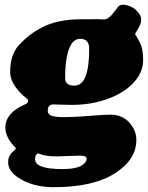

<svg xmlns="http://www.w3.org/2000/svg" viewBox="-20 -590 621 803"><path d="M22.5 -290Q22.5 -362.8 60.5 -402.8Q82 -425.8 103.8 -442.6Q125.5 -459.5 156.5 -475.8Q187.5 -492.2 228.5 -500.7Q269.5 -509.3 318.8 -509.3Q338.4 -509.3 360.8 -509.5Q383.3 -509.8 387.7 -509.8Q392.6 -509.8 402.3 -509.3Q412.1 -508.8 415 -508.8Q425.8 -508.8 435.5 -516.6Q446.8 -525.4 460 -543.2Q473.1 -561 475.1 -563Q482.4 -570.3 494.1 -570.3Q505.9 -570.3 521.7 -564.5Q537.6 -558.6 547.4 -549.3Q559.1 -538.1 564.7 -528.3Q570.3 -518.6 570.3 -512.5Q570.3 -506.3 569.8 -500Q565.9 -480 549.3 -456.5Q543.9 -448.7 546.4 -444.8Q566.4 -413.1 572.5 -392.1Q578.6 -371.1 578.6 -337.9Q578.6 -288.1 539.8 -245.4Q501 -202.6 432.1 -177Q363.3 -151.4 280.3 -151.4Q265.6 -151.4 236.6 -152.3Q207.5 -153.3 203.6 -153.3Q191.4 -153.3 185.5 -146.5Q179.7 -139.2 179.7 -127.4Q179.7 -111.3 196 -105.7Q212.4 -100.1 251 -100.1Q288.1 -100.1 352.1 -105.2Q416 -110.4 441.4 -110.4Q491.2 -110.4 520.8 -77.4Q550.3 -44.4 550.3 -4.4Q550.3 77.1 461.4 134.3Q370.6 192.9 204.6 192.9Q127 192.9 70.6 161.6Q14.2 130.4 14.2 90.3Q14.2 81.1 15.4 74.2Q16.6 67.4 20.5 61Q24.4 54.7 25.9 52.5Q27.3 50.3 34.7 43.5Q42 36.6 43.5 35.2Q46.4 32.2 46.4 30.3L42.5 24.9L39.6 22Q36.6 19 35.2 17.3Q33.7 15.6 30.3 11.7Q26.9 7.8 24.9 4.9Q22.9 2 19.5 -2.9Q16.1 -7.8 14.2 -12Q12.2 -16.1 9.8 -21.7Q7.3 -27.3 5.9 -32.5Q4.4 -37.6 3.4 -43.9Q2.4 -50.3 2.4 -56.6Q2.4 -117.2 83.5 -152.8Q97.7 -158.7 97.7 -168Q97.7 -174.3 85.9 -183.1Q64 -199.2 43.2 -228.8Q22.5 -258.3 22.5 -290ZM289.6 -231.9Q316.9 -231.9 331.1 -256.8Q353 -293.5 353 -388.2Q353 -406.7 343.5 -417.2Q334 -427.7 317.4 -427.7Q293 -427.7 279.3 -406.7Q252.4 -365.7 252.4 -262.2Q252.4 -248 262 -240Q271.5 -231.9 289.6 -231.9ZM126.5 75.7Q126.5 117.2 241.7 117.2Q270.5 117.2 291.5 112.8Q312.5 108.4 322.8 101.3Q333 94.2 337.6 87.6Q342.3 81.1 342.3 74.2Q342.3 61 314.5 61Q293.9 61 265.1 62.5Q236.3 64 216.3 64Q171.9 64 148.4 54.7Q139.6 51.3 139.2 51.3Q135.7 51.3 131.3 57.6Q126.5 64.9 126.5 75.7Z"/></svg>

Font: Cooper* Black
Style: Italic
Weight: 900
Italic angle: -7°
Designer: Owen Earl
Foundry: indestructible type*
Version: Version 0.001